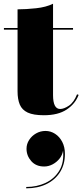

<svg xmlns="http://www.w3.org/2000/svg" viewBox="-20 -610 441 1028"><path d="M122 186.3Q122 161.1 136 139.3Q150 117.5 173.2 104.3Q196.4 91.1 223.6 91.1Q251.2 91.1 275 106.5Q298.8 121.9 313.2 149.5Q327.6 177.1 327.6 214.3Q327.6 269.9 301.6 311.3Q275.6 352.7 229 375.5Q182.4 398.3 120.4 398.3V391.1Q178 391.1 225 368.7Q272 346.3 297.8 303.1Q323.6 259.9 317.6 196.3Q314 220.3 298.6 239.5Q283.2 258.7 261.4 270.1Q239.6 281.5 216.4 281.5Q172.8 281.5 147.4 252.7Q122 223.9 122 186.3ZM401 -102Q383 -54 337 -23.5Q291 7 215 7Q159 7 128.5 -7.2Q98 -21.5 86 -50Q74 -78.5 74 -121V-451H1V-460H74V-560Q119 -560 172.8 -565.8Q226.5 -571.5 264 -590V-460H371V-451H264V-101Q264 -26.5 302 -26.5Q322.5 -26.5 349 -44.2Q375.5 -62 392.5 -105Z"/></svg>

Font: Bodoni* 24pt Fatface
Style: Regular
Weight: 900
Version: Version 2.3